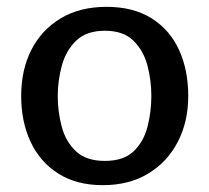

<svg xmlns="http://www.w3.org/2000/svg" viewBox="-20 -529 613 562"><path d="M292 -509Q370 -509 423.5 -475.5Q477 -442 504 -383Q531 -324 531 -248Q531 -173 500.5 -114Q470 -55 414 -21Q358 13 281 13Q204 13 150.5 -21Q97 -55 69.5 -114Q42 -173 42 -248Q42 -325 72 -383.5Q102 -442 158 -475.5Q214 -509 292 -509ZM287 -439Q233 -439 203 -410Q173 -381 161 -337Q149 -293 149 -248Q149 -203 160.5 -159Q172 -115 202 -86.5Q232 -58 287 -58Q342 -58 371.5 -86.5Q401 -115 412 -159Q423 -203 423 -248Q423 -294 411.5 -337.5Q400 -381 370.5 -410Q341 -439 287 -439Z"/></svg>

Font: Rosario SemiBold
Style: Regular
Weight: 600
Designer: Hector Gatti
Foundry: Omnibus Type
Version: Version 1.101; ttfautohint (v1.8.1.43-b0c9)